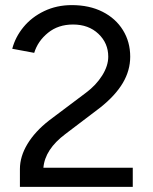

<svg xmlns="http://www.w3.org/2000/svg" viewBox="-20 -732 599 752"><path d="M172 -260 317 -369Q356 -398 380 -436Q404 -474 404 -510Q404 -563 365.5 -599.5Q327 -636 266 -636Q208 -636 168 -603.5Q128 -571 114 -525L28 -541Q40 -587 72 -626Q104 -665 153 -688.5Q202 -712 261 -712Q330 -712 381.5 -686Q433 -660 461.5 -614Q490 -568 490 -510Q490 -456 461 -407Q432 -358 373 -311L236 -207Q156 -147 150 -75H500V0H58V-70Q58 -119 87.5 -168Q117 -217 172 -260Z"/></svg>

Font: Oak Sans
Style: Regular
Weight: 400
Designer: Erik Kennedy, Walven
Foundry: Erik Kennedy, Walven
Version: Version 1.000